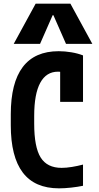

<svg xmlns="http://www.w3.org/2000/svg" viewBox="-20 -1020 540 1050"><path d="M303 10Q170 10 104.5 -76.5Q39 -163 39 -335V-395Q39 -567 104.5 -653.5Q170 -740 301 -740Q335 -740 370.5 -734Q406 -728 434 -717V-463H309V-694L371 -598Q336 -628 297 -628Q233 -628 200 -567Q167 -506 167 -386V-344Q167 -215 202.5 -158.5Q238 -102 317 -102Q342 -102 373 -107Q404 -112 434 -120V-4Q405 2 369 6Q333 10 303 10ZM55 -780 175 -1000H365L485 -780H341L272 -937H268L199 -780Z"/></svg>

Font: M PLUS Code Latin SemiBold
Style: Regular
Weight: 600
Designer: Coji Morishita
Foundry: UNDERFOREST DESIGN
Version: Version 1.002; ttfautohint (v1.8.3)